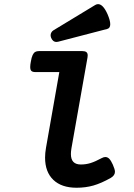

<svg xmlns="http://www.w3.org/2000/svg" viewBox="-20 -884 640 915"><path d="M447.3 -864.3Q471.2 -864.3 492.7 -815.9Q505.4 -786.1 505.4 -768.6Q505.4 -750 491.2 -746.1L256.8 -685.1Q253.9 -684.1 249 -684.1Q240.2 -684.1 233.6 -689.5Q227.1 -694.8 223.6 -704.1Q221.2 -710.4 221.2 -716.3Q221.2 -723.1 224.9 -729.5Q228.5 -735.8 234.9 -739.7L434.1 -860.4Q440.9 -864.3 447.3 -864.3ZM397.9 -620.1Q397.9 -617.7 397 -609.9L320.3 -176.3Q317.9 -160.6 317.9 -150.4Q317.9 -124.5 329.8 -112.3Q341.8 -100.1 365.2 -100.1Q389.2 -100.1 411.4 -106.9Q433.6 -113.8 464.4 -130.4Q474.1 -135.7 481.9 -135.7Q492.7 -135.7 501 -127Q509.3 -118.2 517.6 -99.6Q527.8 -76.7 527.8 -65.4Q527.8 -47.9 507.8 -36.1Q461.9 -10.3 424.8 0.2Q387.7 10.7 344.7 10.7Q273.4 10.7 234.1 -26.9Q194.8 -64.5 194.8 -132.8Q194.8 -154.8 199.2 -179.7L262.7 -540.5H148.9Q135.7 -540.5 129.9 -545.7Q124 -550.8 124 -564.9Q124 -575.2 127 -590.3Q130.4 -610.8 135.5 -621.6Q140.6 -632.3 147.7 -636.5Q154.8 -640.6 166.5 -640.6H371.6Q385.3 -640.6 391.6 -635.7Q397.9 -630.9 397.9 -620.1Z"/></svg>

Font: Courier Prime
Style: Bold Italic
Weight: 700
Italic angle: -10°
Designer: Alan Dague-Greene
Foundry: Quote-Unquote Apps
Version: Version 3.018